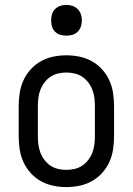

<svg xmlns="http://www.w3.org/2000/svg" viewBox="-20 -753 540 781"><path d="M250 8Q223 8 196.5 2.5Q170 -3 146.5 -16Q123 -29 104.5 -49.5Q86 -70 75 -94.5Q64 -119 60 -146Q56 -173 56 -200V-320Q56 -347 60 -374Q64 -401 75 -425.5Q86 -450 104.5 -470.5Q123 -491 146.5 -504Q170 -517 196.5 -522.5Q223 -528 250 -528Q277 -528 303.5 -522.5Q330 -517 353.5 -504Q377 -491 395.5 -470.5Q414 -450 425 -425.5Q436 -401 440 -374Q444 -347 444 -320V-200Q444 -173 440 -146Q436 -119 425 -94.5Q414 -70 395.5 -49.5Q377 -29 353.5 -16Q330 -3 303.5 2.5Q277 8 250 8ZM250 -62Q267 -62 284 -66Q301 -70 315 -79.5Q329 -89 339.5 -103Q350 -117 356 -133Q362 -149 364 -166Q366 -183 366 -200V-320Q366 -337 364 -354Q362 -371 356 -387Q350 -403 339.5 -417Q329 -431 315 -440.5Q301 -450 284 -454Q267 -458 250 -458Q233 -458 216 -454Q199 -450 185 -440.5Q171 -431 160.5 -417Q150 -403 144 -387Q138 -371 136 -354Q134 -337 134 -320V-200Q134 -183 136 -166Q138 -149 144 -133Q150 -117 160.5 -103Q171 -89 185 -79.5Q199 -70 216 -66Q233 -62 250 -62ZM250 -608Q237 -608 225 -611.5Q213 -615 204 -624Q195 -633 191.5 -645Q188 -657 188 -670Q188 -683 191.5 -695Q195 -707 204 -716Q213 -725 225 -729Q237 -733 250 -733Q263 -733 275 -729Q287 -725 296 -716Q305 -707 309 -695Q313 -683 313 -670Q313 -657 309 -645Q305 -633 296 -624Q287 -615 275 -611.5Q263 -608 250 -608Z"/></svg>

Font: Iosevka MaddieWtf
Style: Regular
Weight: 400
Monospace: yes
Designer: Belleve Invis
Foundry: Belleve Invis
Version: Version 31.3.0; ttfautohint (v1.8.3)